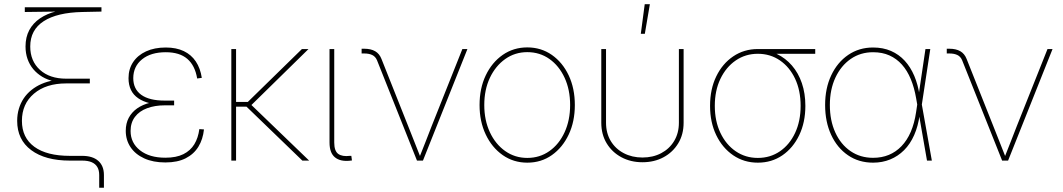

<svg xmlns="http://www.w3.org/2000/svg" viewBox="-20 -762 5045 911"><path d="M450.7 128.9V68.4Q450.7 45.9 441.9 30.8Q433.1 15.6 415.3 7.8Q397.5 0 369.6 0H311.5Q194.8 0 128.2 -49.6Q61.5 -99.1 61.5 -188.5Q61.5 -219.2 69.6 -246.1Q77.6 -272.9 92.5 -295.2Q107.4 -317.4 128.9 -334.7Q150.4 -352.1 177.2 -363.8Q204.1 -375.5 235.4 -380.9L234.9 -376.5Q204.6 -383.3 180.2 -397.9Q155.8 -412.6 137.9 -433.8Q120.1 -455.1 110.6 -482.2Q101.1 -509.3 101.1 -541.5Q101.1 -585.9 118.9 -619.1Q136.7 -652.3 169.7 -674.8Q202.6 -697.3 248 -708.5L246.1 -707L97.7 -705.1V-727.5H461.4V-707L371.1 -705.1Q251 -702.6 187.3 -661.4Q123.5 -620.1 123.5 -541.5Q123.5 -472.2 169.7 -430.4Q215.8 -388.7 293.9 -388.7H406.2V-366.2H293.9Q198.2 -366.2 141.1 -317.6Q84 -269 84 -188.5Q84 -108.9 142.8 -65.7Q201.7 -22.5 311.5 -22.5H369.6Q419.4 -22.5 446.3 1.2Q473.1 24.9 473.1 68.4V128.9Z M764.6 8.8Q706.5 8.8 664.3 -10.5Q622.1 -29.8 599.4 -63.7Q576.7 -97.7 576.7 -141.1Q576.7 -176.3 590.8 -202.9Q605 -229.5 630.6 -247.6Q656.2 -265.6 692.4 -274.7Q728.5 -283.7 772.5 -283.7H806.2V-262.2H761.2Q714.8 -262.2 678 -248.5Q641.1 -234.9 620.4 -207.5Q599.6 -180.2 599.6 -140.6Q599.6 -84 644.3 -48.8Q689 -13.7 764.6 -13.7Q816.4 -13.7 850.1 -30.5Q883.8 -47.4 902.1 -77.6Q920.4 -107.9 925.8 -149.4L947.8 -147.9Q942.9 -101.1 921.4 -65.9Q899.9 -30.8 861.1 -11Q822.3 8.8 764.6 8.8ZM770.5 -263.7Q726.6 -263.7 692.9 -271.7Q659.2 -279.8 636 -295.7Q612.8 -311.5 601.3 -335.4Q589.8 -359.4 589.8 -391.1Q589.8 -434.6 611.6 -467.3Q633.3 -500 673.1 -518.3Q712.9 -536.6 766.6 -536.6Q816.4 -536.6 852.1 -519.5Q887.7 -502.4 909.2 -470.2Q930.7 -438 937.5 -392.6L915.5 -389.6Q905.3 -451.2 868.7 -482.7Q832 -514.2 766.6 -514.2Q695.8 -514.2 654.3 -480.7Q612.8 -447.3 612.3 -391.6Q612.3 -339.4 650.4 -312Q688.5 -284.7 761.2 -284.7H806.2V-263.7Z M1100.1 -529.3V0H1077.6V-529.3ZM1443.8 -529.3 1165 -255.9H1085.4V-278.3H1155.8L1412.6 -529.3ZM1414.6 0 1140.1 -265.1 1166.5 -270 1446.8 0Z M1640.6 0.5Q1594.7 5.4 1569.1 -15.6Q1543.5 -36.6 1543.5 -85.9V-529.3H1565.9V-85.9Q1565.9 -45.4 1585 -31.7Q1604 -18.1 1640.1 -22.5Q1642.6 -22.5 1643.6 -22.5Q1644.5 -22.5 1647 -22.5L1649.9 -0.5Q1647.5 -0.5 1645.3 -0.2Q1643.1 0 1640.6 0.5Z M1958.5 0 1768.6 -476.6Q1761.2 -493.7 1746.1 -501Q1731 -508.3 1707.5 -508.3H1695.8V-530.8H1707.5Q1739.7 -530.8 1760 -519Q1780.3 -507.3 1790 -482.4L1916.5 -164.1Q1931.6 -127.4 1946 -89.6Q1960.4 -51.8 1975.6 -14.6H1969.7Q1984.9 -51.8 1999.3 -89.4Q2013.7 -127 2028.3 -164.1L2173.8 -529.3H2197.8L1986.8 0Z M2481.9 9.8Q2416.5 9.8 2365.2 -26.1Q2314 -62 2284.7 -123.8Q2255.4 -185.5 2255.4 -263.7Q2255.4 -342.8 2284.7 -404.3Q2314 -465.8 2365.2 -501.5Q2416.5 -537.1 2481.9 -537.1Q2547.4 -537.1 2598.4 -501.5Q2649.4 -465.8 2678.5 -404.1Q2707.5 -342.3 2707.5 -263.7Q2707.5 -185.5 2678.5 -123.8Q2649.4 -62 2598.6 -26.1Q2547.9 9.8 2481.9 9.8ZM2481.9 -12.7Q2541 -12.7 2586.9 -45.2Q2632.8 -77.6 2658.9 -134.5Q2685.1 -191.4 2685.1 -263.7Q2685.1 -336.4 2658.9 -393.1Q2632.8 -449.7 2586.9 -482.2Q2541 -514.6 2481.9 -514.6Q2423.3 -514.6 2377.2 -481.9Q2331.1 -449.2 2304.4 -392.8Q2277.8 -336.4 2277.8 -263.7Q2277.8 -191.4 2304.4 -134.5Q2331.1 -77.6 2377.2 -45.2Q2423.3 -12.7 2481.9 -12.7Z M3028.3 7.8Q2972.7 7.8 2928.5 -15.9Q2884.3 -39.6 2858.6 -81.8Q2833 -124 2833 -179.7V-529.3H2855.5V-179.7Q2855.5 -130.4 2877.9 -93Q2900.4 -55.7 2939.7 -35.2Q2979 -14.6 3028.3 -14.6Q3078.1 -14.6 3117.2 -35.2Q3156.2 -55.7 3178.7 -93Q3201.2 -130.4 3201.2 -179.7V-529.3H3223.6V-179.7Q3223.6 -124 3198 -81.8Q3172.4 -39.6 3128.4 -15.9Q3084.5 7.8 3028.3 7.8ZM3020.5 -601.6 3039.1 -742.2H3063.5L3039.6 -601.6Z M3575.7 9.8Q3510.3 9.8 3459 -25.1Q3407.7 -60.1 3378.4 -120.8Q3349.1 -181.6 3349.1 -259.8Q3349.1 -338.9 3378.4 -399.4Q3407.7 -460 3459 -494.6Q3510.3 -529.3 3575.7 -529.3H3848.1V-506.8H3633.8H3575.7Q3517.1 -506.8 3470.9 -475.1Q3424.8 -443.4 3398.2 -387.9Q3371.6 -332.5 3371.6 -259.8Q3371.6 -187.5 3398.2 -131.6Q3424.8 -75.7 3470.9 -44.2Q3517.1 -12.7 3575.7 -12.7Q3634.8 -12.7 3680.7 -44.2Q3726.6 -75.7 3752.7 -131.6Q3778.8 -187.5 3778.8 -259.8Q3778.8 -332.5 3752.7 -388.2Q3726.6 -443.8 3680.7 -475.3Q3634.8 -506.8 3575.7 -506.8V-525.4Q3625 -525.4 3666 -505.9Q3707 -486.3 3737.5 -451.2Q3768.1 -416 3784.7 -367.4Q3801.3 -318.8 3801.3 -259.8Q3801.3 -181.6 3772.2 -120.8Q3743.2 -60.1 3692.4 -25.1Q3641.6 9.8 3575.7 9.8Z M4122.6 9.8Q4054.7 9.8 4003.4 -25.4Q3952.1 -60.5 3923.6 -122.3Q3895 -184.1 3895 -263.7Q3895 -343.3 3924.1 -404.8Q3953.1 -466.3 4004.6 -501.5Q4056.2 -536.6 4122.6 -536.6Q4169.9 -536.6 4207.5 -520.3Q4245.1 -503.9 4272.7 -473.9Q4300.3 -443.8 4318.1 -401.9Q4335.9 -359.9 4343.3 -308.1H4349.1L4353.5 -268.1L4401.4 0H4378.4L4327.1 -294.4Q4318.4 -345.7 4301.5 -386.5Q4284.7 -427.2 4259.3 -455.6Q4233.9 -483.9 4200.2 -499Q4166.5 -514.2 4122.6 -514.2Q4062.5 -514.2 4016.4 -482.2Q3970.2 -450.2 3943.8 -393.6Q3917.5 -336.9 3917.5 -263.7Q3917.5 -189.9 3943.4 -133.3Q3969.2 -76.7 4015.6 -44.9Q4062 -13.2 4122.6 -13.2Q4163.6 -13.2 4197.3 -27.1Q4231 -41 4257.3 -68.4Q4283.7 -95.7 4301.3 -136.2Q4318.8 -176.8 4326.7 -230L4371.1 -529.3H4394L4353.5 -263.2L4349.6 -218.3H4343.8Q4336.4 -163.6 4317.6 -121.1Q4298.8 -78.6 4269.8 -49.6Q4240.7 -20.5 4203.6 -5.4Q4166.5 9.8 4122.6 9.8Z M4734.9 0 4544.9 -476.6Q4537.6 -493.7 4522.5 -501Q4507.3 -508.3 4483.9 -508.3H4472.2V-530.8H4483.9Q4516.1 -530.8 4536.4 -519Q4556.6 -507.3 4566.4 -482.4L4692.9 -164.1Q4708 -127.4 4722.4 -89.6Q4736.8 -51.8 4752 -14.6H4746.1Q4761.2 -51.8 4775.6 -89.4Q4790 -127 4804.7 -164.1L4950.2 -529.3H4974.1L4763.2 0Z"/></svg>

Font: Inter 24pt Thin
Style: Regular
Weight: 250
Designer: Rasmus Andersson
Foundry: rsms
Version: Version 4.001;git-66647c0bb